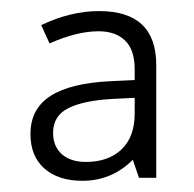

<svg xmlns="http://www.w3.org/2000/svg" viewBox="-20 -691 351 348"><path d="M231.9 -368.7 220.7 -401.4Q182.6 -363.3 129.4 -363.3Q85.9 -363.3 60.5 -385.5Q35.2 -407.7 35.2 -448.2Q35.2 -493.7 71.5 -517.1Q107.9 -540.5 181.2 -543.9L224.1 -545.9V-565.4Q224.1 -600.6 206.8 -617.4Q189.5 -634.3 158.7 -634.3Q119.1 -634.3 69.8 -612.3L54.7 -645.5Q107.9 -670.9 159.7 -670.9Q263.2 -670.9 263.2 -573.2V-368.7ZM76.2 -450.2Q76.2 -425.8 92 -411.6Q107.9 -397.5 135.7 -397.5Q176.3 -397.5 200.2 -420.2Q224.1 -442.9 224.1 -484.9V-513.7L184.1 -511.7Q131.3 -508.8 103.8 -494.9Q76.2 -481 76.2 -450.2Z"/></svg>

Font: Bpm'online Open Sans Light
Style: Regular
Weight: 300
Foundry: Ascender Corporation
Version: Version 1.10